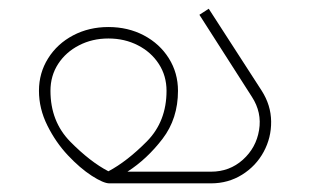

<svg xmlns="http://www.w3.org/2000/svg" viewBox="-20 -424 717 444"><path d="M562.5 -200.1Q585.9 -164.1 579.1 -123.2Q572.4 -82.3 541.6 -54.6Q510.8 -27 468.1 -27H274.7Q320.1 -56.2 355.9 -103Q391.6 -149.7 391.6 -214Q391.6 -255.4 370.5 -289.1Q349.4 -322.8 312.7 -342.2Q276.1 -361.5 230.7 -361.5Q185.7 -361.5 149.1 -342.2Q112.4 -322.8 91.3 -289.1Q70.1 -255.4 70.1 -214Q70.1 -172.7 89.5 -133.8Q108.8 -94.9 136.9 -65Q165 -35.1 192.2 -17.5Q219.4 0 232.9 0H468.1Q507.6 0 539.8 -20Q571.9 -40 589.7 -72.8Q607.5 -105.7 607 -143.2Q606.6 -180.8 585 -214.5L462.7 -403.8L441.1 -389.8ZM365.1 -214Q365.1 -143 319.5 -96.9Q273.8 -50.8 230.7 -27.9Q188.4 -49.9 142.5 -96.4Q96.7 -143 96.7 -214Q96.7 -248.7 114.4 -276.1Q132.2 -303.5 162.8 -319.2Q193.3 -335 230.7 -335Q268.4 -335 299 -319.2Q329.6 -303.5 347.3 -276.1Q365.1 -248.7 365.1 -214Z"/></svg>

Font: Arad-VF Thin Dots1
Style: Regular
Weight: 100
Designer: Mohammad Darvishi
Version: Version 1.000;August 30, 2024;FontCreator 15.0.0.2992 64-bit